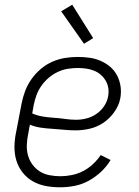

<svg xmlns="http://www.w3.org/2000/svg" viewBox="-20 -784 590 816"><path d="M236 12Q204 12 174.5 6.5Q145 1 119.5 -13.5Q94 -28 76 -51Q58 -74 49.5 -102Q41 -130 41.5 -161.5Q42 -193 49 -225L72 -345Q77 -371 87 -397.5Q97 -424 114 -448Q131 -472 153.5 -491Q176 -510 202 -521.5Q228 -533 255.5 -537.5Q283 -542 309 -542Q336 -542 361 -538.5Q386 -535 408.5 -525Q431 -515 449 -499.5Q467 -484 478 -462.5Q489 -441 492.5 -416Q496 -391 491 -365Q485 -335 465.5 -307.5Q446 -280 419 -262Q392 -244 361.5 -237Q331 -230 302 -230Q277 -230 252.5 -232.5Q228 -235 202.5 -236.5Q177 -238 153 -241.5Q129 -245 107 -254L100 -216Q95 -192 94 -168.5Q93 -145 99 -123.5Q105 -102 118 -84.5Q131 -67 149 -55.5Q167 -44 190 -39.5Q213 -35 237 -35Q260 -35 285 -40Q310 -45 332.5 -56.5Q355 -68 374.5 -86Q394 -104 408 -125L450 -104Q434 -77 409.5 -54Q385 -31 356.5 -15.5Q328 0 297 6Q266 12 236 12ZM304 -275Q325 -275 347 -280.5Q369 -286 388.5 -299Q408 -312 421.5 -331.5Q435 -351 439 -372Q443 -391 440.5 -408.5Q438 -426 429.5 -440.5Q421 -455 408.5 -466Q396 -477 380 -483.5Q364 -490 346 -492.5Q328 -495 310 -495Q289 -495 267.5 -491.5Q246 -488 225 -478Q204 -468 186 -452.5Q168 -437 155 -418Q142 -399 134.5 -378Q127 -357 123 -336L117 -302Q137 -293 160.5 -289Q184 -285 208.5 -283.5Q233 -282 256.5 -278.5Q280 -275 304 -275ZM337 -598 240 -736 287 -764 376 -622Z"/></svg>

Font: Lode Dark Term
Style: Italic
Weight: 400
Italic angle: -11°
Monospace: yes
Designer: Belleve Invis
Foundry: Belleve Invis
Version: Version 29.2.0